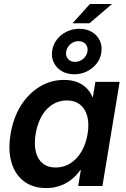

<svg xmlns="http://www.w3.org/2000/svg" viewBox="-20 -933 634 963"><path d="M211.9 10.3Q145.5 10.3 100.6 -23.4Q55.7 -57.1 37.6 -118.2Q19.5 -179.2 33.2 -261.2Q46.9 -343.3 85.2 -404.1Q123.5 -464.8 179.7 -498.5Q235.8 -532.2 301.3 -532.2Q337.9 -532.2 366 -521.5Q394 -510.7 413.6 -491.5Q433.1 -472.2 443.4 -446.3H445.8L458.5 -522.5H580.1L493.7 0H372.1L385.3 -79.6H382.3Q363.3 -52.2 337.4 -32Q311.5 -11.7 280 -0.7Q248.5 10.3 211.9 10.3ZM259.3 -92.8Q299.8 -92.8 333 -113.8Q366.2 -134.8 388.7 -172.9Q411.1 -210.9 419.4 -261.2Q427.7 -312.5 417.7 -350.1Q407.7 -387.7 381.6 -408.4Q355.5 -429.2 314.9 -429.2Q275.9 -429.2 243.7 -409.2Q211.4 -389.2 189.7 -351.8Q168 -314.5 158.7 -261.2Q150.4 -209 159.9 -171.1Q169.4 -133.3 194.8 -113Q220.2 -92.8 259.3 -92.8ZM343.8 -816.4 431.2 -913.1H542L428.7 -816.4ZM352.5 -560.5Q315.4 -560.5 288.6 -576.9Q261.7 -593.3 249 -620.8Q236.3 -648.4 242.2 -682.1Q247.6 -712.4 266.6 -736.3Q285.6 -760.3 314.7 -774.4Q343.8 -788.6 377.4 -788.6Q414.6 -788.6 441.4 -772.5Q468.3 -756.3 481 -728.5Q493.7 -700.7 487.8 -667Q482.9 -636.7 463.4 -612.5Q443.8 -588.4 415 -574.5Q386.2 -560.5 352.5 -560.5ZM356 -622.6Q378.9 -622.6 396.7 -637.5Q414.6 -652.3 418.5 -674.3Q422.4 -696.8 409.4 -711.7Q396.5 -726.6 373.5 -726.6Q351.1 -726.6 333.5 -711.7Q315.9 -696.8 312 -674.8Q308.1 -652.8 320.8 -637.7Q333.5 -622.6 356 -622.6Z"/></svg>

Font: Inter 28pt SemiBold
Style: Italic
Weight: 600
Italic angle: -9.3988°
Designer: Rasmus Andersson
Foundry: rsms
Version: Version 4.001;git-66647c0bb